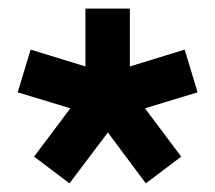

<svg xmlns="http://www.w3.org/2000/svg" viewBox="-20 -740 499 445"><path d="M318 -315 400 -377 316 -489 438 -526 408 -625 281 -586V-720H178V-586L51 -625L21 -526L143 -489L59 -377L141 -315L230 -433Z"/></svg>

Font: Aspekta 750
Style: Regular
Weight: 750
Designer: Ivo Dolenc
Version: Version 2.000